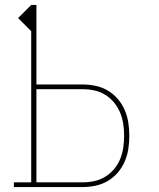

<svg xmlns="http://www.w3.org/2000/svg" viewBox="-20 -755 640 775"><path d="M36 0V-19H106V-629L53 -682L106 -735H127V-414H313Q340 -414 366 -408.5Q392 -403 415 -389.5Q438 -376 455.5 -355.5Q473 -335 483.5 -310.5Q494 -286 498 -259.5Q502 -233 502 -207Q502 -180 498 -154Q494 -128 483.5 -103.5Q473 -79 455.5 -58.5Q438 -38 415 -24.5Q392 -11 366 -5.5Q340 0 313 0ZM127 -19H313Q337 -19 360.5 -24Q384 -29 404.5 -41.5Q425 -54 440.5 -72.5Q456 -91 465 -113Q474 -135 477.5 -159Q481 -183 481 -207Q481 -231 477.5 -254.5Q474 -278 465 -300Q456 -322 440.5 -341Q425 -360 404.5 -372.5Q384 -385 360.5 -390Q337 -395 313 -395H127Z"/></svg>

Font: Iosevka Curly Slab ThEx
Style: Regular
Weight: 100
Width: 7
Monospace: yes
Designer: Belleve Invis
Foundry: Belleve Invis
Version: Version 11.1.0; ttfautohint (v1.8.3)